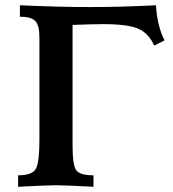

<svg xmlns="http://www.w3.org/2000/svg" viewBox="-20 -715 661 735"><path d="M337.9 0Q227.5 -5.9 193.4 -5.9Q162.6 -5.9 49.3 0V-43.9Q106.9 -43.9 118.9 -72Q130.9 -100.1 130.9 -179.7V-571.3Q130.9 -616.2 116 -633.5Q101.1 -650.9 56.2 -650.9V-694.8Q207.5 -688 323.7 -688Q442.4 -688 577.1 -694.8Q582 -613.8 609.9 -560.5L570.3 -540.5Q549.3 -587.4 509.5 -605Q469.7 -622.6 375 -622.6Q334.5 -622.6 257.8 -619.6V-153.8Q257.8 -86.9 270.5 -65.4Q283.2 -43.9 337.9 -43.9Z"/></svg>

Font: Kelvinch
Style: Bold
Weight: 700
Designer: Paul James Miller
Foundry: High-Logic / Made with FontCreator
Version: Version 3.501;March 28, 2021;FontCreator 13.0.0.2683 64-bit